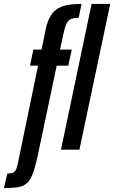

<svg xmlns="http://www.w3.org/2000/svg" viewBox="-101 -763 582 979"><path d="M-81 196 -64 122Q-44 122 -34 117Q-24 112 -19 100.5Q-14 89 -10 70L93 -428H52L69 -510H111L131 -609Q136 -636 144.5 -657Q153 -678 165.5 -694.5Q178 -711 198 -722Q218 -733 246.5 -738Q275 -743 315 -743L300 -672Q275 -672 260.5 -666Q246 -660 237.5 -641Q229 -622 221 -584L205 -510H265L247 -428H188L96 9Q85 62 75 96Q65 130 53 150Q41 170 24 180Q7 190 -18.5 193Q-44 196 -81 196ZM210 0 366 -743H461L304 0Z"/></svg>

Font: Saira UltraCondensed
Style: Bold Italic
Weight: 700
Width: 1
Italic angle: -12°
Designer: Hector Gatti with collaboration of the Omnibus-Type team
Foundry: Omnibus-Type
Version: Version 1.101